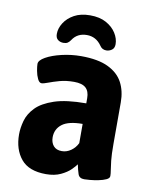

<svg xmlns="http://www.w3.org/2000/svg" viewBox="-82 -777 669 846"><g transform="rotate(10 252.5 -353.5)"><path d="M182 8Q105 8 70 -34.5Q35 -77 35 -144Q35 -173 44 -205.5Q53 -238 80 -266Q107 -294 160.5 -312Q214 -330 303 -330V-353Q303 -384 286.5 -399Q270 -414 234 -414Q198 -414 169.5 -406Q141 -398 121.5 -390.5Q102 -383 93 -383Q83 -383 75.5 -398.5Q68 -414 64.5 -433.5Q61 -453 61 -464Q61 -480 88.5 -495.5Q116 -511 158.5 -521Q201 -531 245 -531Q321 -531 366.5 -509Q412 -487 432 -449Q452 -411 452 -361V-175Q452 -127 455 -100Q458 -73 460.5 -58.5Q463 -44 463 -33Q463 -23 449 -16.5Q435 -10 415 -6Q395 -2 377.5 -0.5Q360 1 352 1Q330 1 324 -16.5Q318 -34 313 -59Q307 -50 291 -34Q275 -18 247.5 -5Q220 8 182 8ZM233 -104Q255 -104 274 -117.5Q293 -131 303 -152V-238Q240 -238 211.5 -216Q183 -194 183 -157Q183 -134 195.5 -119Q208 -104 233 -104ZM253 -715Q296 -715 325 -699Q354 -683 369.5 -658.5Q385 -634 385 -609Q385 -591 373.5 -583Q362 -575 349 -575Q330 -575 320 -591Q295 -627 254 -627Q211 -627 189 -593Q183 -584 176 -579.5Q169 -575 157 -575Q143 -575 132.5 -583Q122 -591 122 -609Q122 -634 137.5 -658.5Q153 -683 182 -699Q211 -715 253 -715Z"/></g></svg>

Font: Asap Semi Condensed
Style: Bold
Weight: 700
Width: 4
Designer: Pablo Cosgaya
Foundry: Omnibus-Type
Version: Version 3.001; ttfautohint (v1.8.4.7-5d5b)